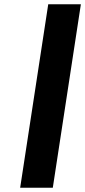

<svg xmlns="http://www.w3.org/2000/svg" viewBox="-20 -880 399 900"><path d="M74.5 0H227.5L359.1 -860H206.1Z"/></svg>

Font: Sztylet
Style: BdObl
Weight: 700
Foundry: Cannot Into Space Fonts, PlusOne Fonts
Version: Version 0.12